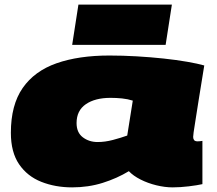

<svg xmlns="http://www.w3.org/2000/svg" viewBox="-20 -800 937 830"><path d="M726 10Q693 10 656 1Q619 -8 587.5 -24Q556 -40 537 -60Q486 -29 424 -9.5Q362 10 292 10Q219 10 158.5 -14Q98 -38 62.5 -90Q27 -142 27 -226Q27 -346 78 -419.5Q129 -493 224.5 -526.5Q320 -560 453 -560Q510 -560 570.5 -556.5Q631 -553 687 -547Q743 -541 789 -533Q835 -525 863 -517Q848 -427 839 -368.5Q830 -310 824.5 -276.5Q819 -243 817 -228Q815 -213 815 -208Q815 -200 819 -194.5Q823 -189 834 -189Q843 -189 855 -191V-4Q833 1 796 5.5Q759 10 726 10ZM530 -214 554 -365Q532 -372 507.5 -374.5Q483 -377 458 -377Q391 -377 351 -349.5Q311 -322 311 -268Q311 -227 338 -206.5Q365 -186 402 -186Q434 -186 468 -195Q502 -204 530 -214ZM292 -606 319 -780H723L696 -606Z"/></svg>

Font: Georama ExtraExtended Black
Style: Italic
Weight: 900
Width: 8
Italic angle: -9°
Designer: Jean-Baptiste Levee
Foundry: Production Type
Version: Version 1.000